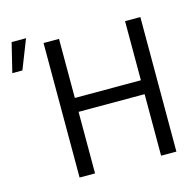

<svg xmlns="http://www.w3.org/2000/svg" viewBox="-225 -899 1056 1042"><g transform="rotate(-15 303.5 -378.0)"><path d="M-110.4 -617.2 -70.3 -781.2H10.7L-53.7 -617.2ZM95.7 24.4V-731.4H182.6V-399.4H553.7V-731.4H639.6V24.4H553.7V-321.3H182.6V24.4Z"/></g></svg>

Font: GenEi M Gothic v2 Regular
Style: Regular
Weight: 400
Version: Version 2.0